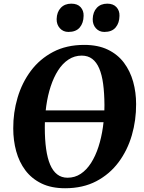

<svg xmlns="http://www.w3.org/2000/svg" viewBox="-20 -992 768 1022"><path d="M135 -341.5 136 -404.5H594L592.5 -341.5ZM326.5 10Q253 10 200.8 -15.5Q148.5 -41 115.2 -85.2Q82 -129.5 66.2 -187Q50.5 -244.5 50.5 -308.5Q50 -392.5 73.5 -472Q97 -551.5 144.2 -614.8Q191.5 -678 262.5 -715.5Q333.5 -753 428.5 -753Q502 -753 554.5 -727.5Q607 -702 640 -657.8Q673 -613.5 688.8 -557Q704.5 -500.5 704.5 -438Q705 -352.5 681.8 -272.2Q658.5 -192 611.2 -128.5Q564 -65 492.8 -27.5Q421.5 10 326.5 10ZM339.5 -46Q378.5 -46 409.8 -66.8Q441 -87.5 464.8 -124.8Q488.5 -162 504.2 -210.8Q520 -259.5 528 -316.2Q536 -373 536 -433Q535.5 -496.5 529 -545.2Q522.5 -594 508.2 -627.5Q494 -661 471 -678.5Q448 -696 415 -696Q376.5 -696 344.8 -675.2Q313 -654.5 289.5 -617.8Q266 -581 250 -532.5Q234 -484 226.2 -428Q218.5 -372 218.5 -313.5Q218.5 -249 225.5 -199.2Q232.5 -149.5 247 -115.5Q261.5 -81.5 284.5 -63.8Q307.5 -46 339.5 -46ZM344 -822Q316.5 -822 298.8 -841.5Q281 -861 281.5 -890.5Q282.5 -928 303.5 -950.2Q324.5 -972.5 359.5 -972.5Q392.5 -972.5 409.2 -953.8Q426 -935 425 -907.5Q424.5 -869.5 404.5 -845.8Q384.5 -822 344 -822ZM535.5 -822Q508 -822 490.5 -841.5Q473 -861 473.5 -890.5Q474.5 -928 495.2 -950.2Q516 -972.5 551 -972.5Q583 -972.5 600 -953.8Q617 -935 616 -907.5Q615.5 -869.5 595.5 -845.8Q575.5 -822 535.5 -822Z"/></svg>

Font: Merriweather 28pt ExtraBold
Style: Italic
Weight: 800
Italic angle: -7.8°
Version: Version 2.101